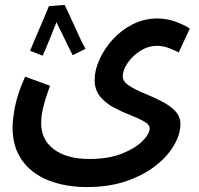

<svg xmlns="http://www.w3.org/2000/svg" viewBox="-20 -528 809 779"><path d="M31 -11Q31 -44 41 -96Q51 -148 82 -217L183 -180Q165 -132 156 -95.5Q147 -59 147 -29Q147 40 199.5 78.5Q252 117 342 117Q421 117 475.5 95Q530 73 558.5 44Q587 15 587 -7Q587 -23 564.5 -35.5Q542 -48 508.5 -61Q475 -74 442 -91.5Q409 -109 386.5 -136Q364 -163 364 -204Q364 -243 383.5 -286.5Q403 -330 437.5 -368Q472 -406 518.5 -429.5Q565 -453 618 -453Q657 -453 692.5 -440Q728 -427 750 -412L705 -315Q687 -325 664 -333.5Q641 -342 618 -342Q581 -342 549 -321.5Q517 -301 497.5 -272Q478 -243 478 -219Q478 -198 501.5 -182Q525 -166 560 -151.5Q595 -137 630 -120Q665 -103 688.5 -80Q712 -57 712 -24Q712 16 686.5 60.5Q661 105 612.5 143.5Q564 182 493.5 206.5Q423 231 333 231Q247 231 178.5 204.5Q110 178 70.5 124Q31 70 31 -11ZM242 -508Q252 -489 267.5 -454.5Q283 -420 299 -385.5Q315 -351 327 -330L275 -304Q269 -315 257.5 -338.5Q246 -362 233 -389Q220 -416 209 -438Q199 -412 187.5 -383.5Q176 -355 166.5 -332.5Q157 -310 153 -302L102 -322Q106 -332 116 -355.5Q126 -379 138 -407Q150 -435 161 -461Q172 -487 178 -502V-503Z"/></svg>

Font: Noto Sans Arabic UI SmCn SmBd
Style: Regular
Weight: 600
Width: 4
Designer: Monotype Design Team, Nadine Chahine and Nizar Qandah
Foundry: Monotype Imaging Inc.
Version: Version 2.010; ttfautohint (v1.8.4.7-5d5b)